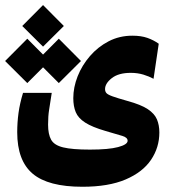

<svg xmlns="http://www.w3.org/2000/svg" viewBox="-55 -545 661 744"><path d="M264.2 178.7Q131.8 178.7 71.8 128.2Q11.7 77.6 11.7 -32.7Q11.7 -70.3 16.8 -107.7Q22 -145 34.2 -185.1H145.5Q139.2 -143.6 135.3 -119.6Q131.3 -95.2 131.3 -62Q131.3 -24.9 143.1 -3.7Q154.8 17.6 189.7 26.1Q224.6 34.7 293.5 34.7Q366.2 34.7 402.8 24.9Q439.5 15.1 439.5 0.5Q439.5 -12.2 419.2 -18.3Q398.9 -24.4 353.5 -37.6Q301.8 -52.7 274.9 -70.1Q248 -87.4 238.5 -110.4Q229 -133.3 229 -164.6Q229 -206.5 245.8 -249.3Q262.7 -292 293.5 -327.6Q324.2 -363.3 366 -385Q407.7 -406.7 458 -406.7Q491.7 -406.7 516.1 -398.2Q540.5 -389.6 560.1 -375.5L540 -239.7Q522.9 -249 500.5 -255.9Q478 -262.7 451.7 -262.7Q404.3 -262.7 378.2 -242.2Q352.1 -221.7 352.1 -199.7Q352.1 -190.4 357.4 -184.3Q362.8 -178.2 381.1 -171.6Q399.4 -165 439 -153.8Q491.2 -139.6 517.6 -122.1Q543.9 -104.5 553.2 -82.3Q562.5 -60.1 562.5 -31.7Q562.5 26.4 530.3 74.2Q498 122.1 431.9 150.4Q365.7 178.7 264.2 178.7ZM172.9 -223.1 111.8 -284.2 50.8 -223.1 -35.2 -308.6 50.8 -395 111.8 -333.5 172.9 -395 258.8 -308.6ZM111.8 -364.3 31.2 -444.3 111.8 -525.4 192.4 -444.3Z"/></svg>

Font: CaskaydiaMono NF
Style: Bold
Weight: 700
Designer: Aaron Bell
Foundry: Saja Typeworks
Version: Version 2111.001; ttfautohint (v1.8.4);Nerd Fonts 3.1.1